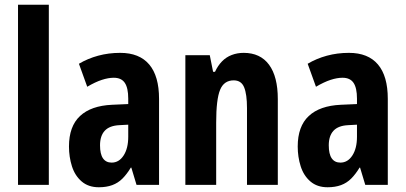

<svg xmlns="http://www.w3.org/2000/svg" viewBox="-20 -780 1711 810"><path d="M186 0H56V-760H186Z M487 -557Q568 -557 609.5 -508Q651 -459 651 -363V0H556L534 -73H532Q515 -45 496.5 -26.5Q478 -8 453.5 1Q429 10 397 10Q353 10 324.5 -14.5Q296 -39 283.5 -78.5Q271 -118 271 -162Q271 -247 317.5 -290.5Q364 -334 453 -338L521 -341V-364Q521 -409 506.5 -430.5Q492 -452 460 -452Q437 -452 409.5 -443Q382 -434 348 -414L313 -511Q350 -533 394 -545Q438 -557 487 -557ZM484 -252Q442 -250 422 -228.5Q402 -207 402 -167Q402 -130 414.5 -112Q427 -94 451 -94Q482 -94 501.5 -124Q521 -154 521 -203V-254Z M1008 -557Q1078 -557 1115 -507Q1152 -457 1152 -362V0H1022V-324Q1022 -382 1010 -411.5Q998 -441 966 -441Q925 -441 908.5 -401Q892 -361 892 -263V0H762V-547H865L879 -477H887Q899 -503 916.5 -521Q934 -539 957.5 -548Q981 -557 1008 -557Z M1452 -557Q1533 -557 1574.5 -508Q1616 -459 1616 -363V0H1521L1499 -73H1497Q1480 -45 1461.5 -26.5Q1443 -8 1418.5 1Q1394 10 1362 10Q1318 10 1289.5 -14.5Q1261 -39 1248.5 -78.5Q1236 -118 1236 -162Q1236 -247 1282.5 -290.5Q1329 -334 1418 -338L1486 -341V-364Q1486 -409 1471.5 -430.5Q1457 -452 1425 -452Q1402 -452 1374.5 -443Q1347 -434 1313 -414L1278 -511Q1315 -533 1359 -545Q1403 -557 1452 -557ZM1449 -252Q1407 -250 1387 -228.5Q1367 -207 1367 -167Q1367 -130 1379.5 -112Q1392 -94 1416 -94Q1447 -94 1466.5 -124Q1486 -154 1486 -203V-254Z"/></svg>

Font: Noto Sans Khmer ExtraCondensed
Style: Bold
Weight: 700
Width: 2
Designer: Danh Hong and the Monotype Design Team
Foundry: Monotype Imaging Inc.
Version: Version 2.004